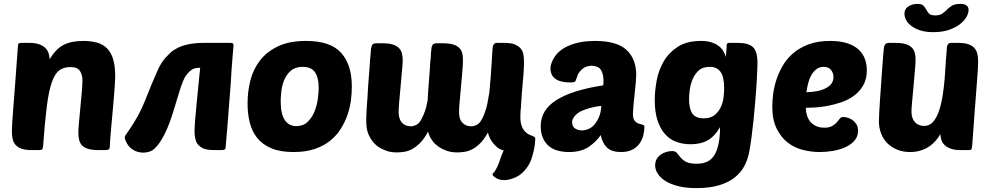

<svg xmlns="http://www.w3.org/2000/svg" viewBox="-20 -770 5085 985"><path d="M382 -88Q382 -110 385.5 -145.5Q389 -181 392.5 -220.5Q396 -260 399.5 -297Q403 -334 403 -359Q403 -385 390.5 -405.5Q378 -426 342 -426Q307 -426 284 -409Q261 -392 245.5 -347Q230 -302 220 -223Q210 -144 201 -20Q200 -8 196 -4Q192 0 179 0H143Q112 0 92.5 -6.5Q73 -13 61.5 -25Q50 -37 45.5 -54.5Q41 -72 41 -95Q41 -110 42.5 -137.5Q44 -165 48 -213.5Q52 -262 57.5 -336.5Q63 -411 71 -521Q72 -543 76 -547Q79 -550 92 -550H131Q161 -550 180.5 -543Q200 -536 212 -524.5Q224 -513 229 -497.5Q234 -482 235 -466Q266 -519 306 -539.5Q346 -560 406 -560Q448 -560 479 -551Q510 -542 530.5 -520.5Q551 -499 561 -464.5Q571 -430 571 -379Q571 -363 569 -333Q567 -303 564 -267.5Q561 -232 557.5 -193.5Q554 -155 551 -122Q548 -89 546 -64Q544 -39 544 -31Q544 -9 539 -4.5Q534 0 517 0H485Q453 0 433 -6Q413 -12 402 -23Q391 -34 386.5 -50.5Q382 -67 382 -88Z M1163 -550Q1168 -550 1173 -548Q1178 -546 1178 -538Q1178 -534 1176.5 -518.5Q1175 -503 1173.5 -483.5Q1172 -464 1170.5 -444.5Q1169 -425 1168 -414Q1167 -399 1166 -378.5Q1165 -358 1163 -332Q1161 -306 1158.5 -274Q1156 -242 1153 -204Q1150 -166 1146.5 -120Q1143 -74 1138 -20Q1138 -7 1133 -4Q1130 0 1116 0H1080Q1049 0 1030 -6Q1013 -11 999 -25Q987 -37 983 -54Q981 -63 979.5 -73Q978 -83 978 -95Q978 -103 978.5 -113Q979 -123 980 -137Q980 -143 980.5 -149.5Q981 -156 982 -164Q983 -177 985.5 -204.5Q988 -232 991.5 -268Q995 -304 999 -344Q1003 -384 1007 -422Q1000 -423 984 -420.5Q968 -418 951 -402Q941 -392 933.5 -381.5Q926 -371 918.5 -352.5Q911 -334 901.5 -304.5Q892 -275 878 -227Q850 -131 823 -79Q796 -27 772 -7Q760 4 745 8.5Q730 13 715 13Q700 13 686 9Q672 5 662 -2Q641 -16 632 -33Q623 -50 621 -57Q617 -67 626 -79Q630 -85 648.5 -112Q667 -139 688 -177Q708 -213 723.5 -252.5Q739 -292 758 -338Q773 -373 789.5 -410.5Q806 -448 829 -474Q841 -487 855.5 -500.5Q870 -514 892.5 -525Q915 -536 948 -543Q981 -550 1029 -550H1068H1163Z M1486 10Q1417 10 1371.5 -9.5Q1326 -29 1299 -63Q1272 -97 1261 -142.5Q1250 -188 1250 -240Q1250 -300 1264.5 -357.5Q1279 -415 1314 -460Q1349 -505 1406.5 -532.5Q1464 -560 1550 -560Q1676 -560 1730.5 -498.5Q1785 -437 1785 -326Q1785 -295 1780.5 -257.5Q1776 -220 1763.5 -183Q1751 -146 1729.5 -111Q1708 -76 1675 -49Q1642 -22 1595.5 -6Q1549 10 1486 10ZM1533 -427Q1495 -427 1472.5 -407.5Q1450 -388 1438.5 -360.5Q1427 -333 1423.5 -302.5Q1420 -272 1420 -251Q1420 -185 1441 -154Q1462 -123 1501 -123Q1536 -123 1558.5 -145Q1581 -167 1593.5 -198Q1606 -229 1610.5 -263Q1615 -297 1615 -320Q1615 -370 1596.5 -398.5Q1578 -427 1533 -427Z M2717 -70Q2724 -67 2725 -64Q2726 -61 2726 -56Q2726 -48 2724 -31Q2722 -14 2717.5 6Q2713 26 2705.5 47.5Q2698 69 2685 87Q2660 124 2626.5 139Q2593 154 2568 154Q2542 154 2527 144.5Q2512 135 2510 132Q2504 124 2509 120Q2516 114 2525 97.5Q2534 81 2539 67Q2544 53 2550 36Q2556 19 2564 2Q2542 -4 2527 -17.5Q2512 -31 2502.5 -45.5Q2493 -60 2488.5 -72.5Q2484 -85 2483 -90Q2465 -57 2445.5 -37Q2426 -17 2406 -6Q2386 5 2365.5 8.5Q2345 12 2326 12Q2289 12 2260 -1Q2231 -13 2210 -34Q2189 -56 2179 -84Q2178 -87 2177.5 -89.5Q2177 -92 2176 -95Q2176 -94 2175 -94V-93Q2157 -59 2137 -38.5Q2117 -18 2096.5 -6.5Q2076 5 2055.5 8.5Q2035 12 2016 12Q1978 12 1951 -1Q1920 -13 1901 -34Q1882 -53 1869 -84Q1859 -111 1859 -146Q1859 -153 1859 -163.5Q1859 -174 1860 -189Q1861 -203 1861.5 -219.5Q1862 -236 1864 -255Q1866 -274 1866.5 -293.5Q1867 -313 1869 -334Q1872 -374 1875 -412Q1877 -431 1877.5 -447Q1878 -463 1880 -477Q1881 -491 1882 -501Q1883 -511 1883 -517Q1886 -536 1891 -542Q1897 -548 1911 -548H1943Q1974 -548 1994 -542Q2014 -536 2025 -525Q2036 -515 2041 -499Q2046 -481 2046 -463Q2046 -452 2045 -437.5Q2044 -423 2042 -404Q2040 -385 2038.5 -365Q2037 -345 2035 -325Q2033 -305 2031.5 -285.5Q2030 -266 2028 -248Q2025 -212 2025 -196Q2025 -161 2041 -142Q2058 -122 2088 -122Q2103 -122 2119.5 -131.5Q2136 -141 2151 -177Q2161 -199 2166 -219Q2171 -239 2174 -256Q2175 -274 2176 -293.5Q2177 -313 2179 -334Q2182 -374 2185 -412Q2186 -431 2187 -447Q2188 -463 2190 -477Q2191 -505 2193 -517Q2194 -534 2201 -542Q2207 -548 2221 -548H2252Q2284 -548 2304 -542Q2324 -536 2335 -525Q2346 -515 2351 -499Q2355 -484 2355 -463Q2355 -441 2352 -404Q2350 -385 2348.5 -365Q2347 -345 2345 -325Q2343 -305 2341.5 -285.5Q2340 -266 2338 -248Q2335 -212 2335 -196Q2335 -179 2338.5 -165.5Q2342 -152 2351 -142Q2368 -122 2397 -122Q2413 -122 2429.5 -131.5Q2446 -141 2461 -177Q2476 -213 2481 -243Q2486 -273 2490 -293Q2492 -309 2493 -322.5Q2494 -336 2495 -348Q2496 -353 2496 -358.5Q2496 -364 2497 -369Q2499 -392 2500 -413.5Q2501 -435 2503 -457Q2504 -478 2505 -496Q2506 -514 2508 -530Q2510 -538 2514 -544Q2520 -550 2530 -550H2566Q2597 -550 2617 -544Q2636 -536 2648 -525Q2660 -512 2664 -496Q2668 -480 2668 -455Q2668 -447 2668 -437Q2668 -427 2667 -413Q2666 -386 2661 -337Q2659 -312 2656.5 -281.5Q2654 -251 2652 -214Q2651 -206 2650.5 -199.5Q2650 -193 2650 -185Q2648 -149 2655 -128Q2662 -107 2673 -95.5Q2684 -84 2696 -79Q2708 -74 2717 -70Z M3065 -227Q3037 -224 3010 -217Q2983 -210 2962 -200Q2941 -190 2928 -174Q2915 -158 2915 -145Q2915 -120 2931 -110.5Q2947 -101 2965 -101Q2982 -101 2999.5 -108.5Q3017 -116 3030 -131.5Q3043 -147 3053 -170Q3063 -193 3065 -227ZM2754 -123Q2754 -206 2835 -257Q2916 -308 3074 -332Q3075 -334 3075.5 -339.5Q3076 -345 3076 -356Q3076 -388 3064 -409.5Q3052 -431 3014 -433Q2993 -431 2980 -424.5Q2967 -418 2957.5 -406.5Q2948 -395 2944.5 -387Q2941 -379 2935 -361Q2933 -352 2926.5 -349.5Q2920 -347 2906 -347Q2804 -347 2804 -420Q2804 -439 2818.5 -467Q2833 -495 2861.5 -515.5Q2890 -536 2933 -548Q2976 -560 3033 -560Q3144 -560 3194 -514Q3244 -468 3244 -384Q3244 -373 3241.5 -344.5Q3239 -316 3235.5 -284.5Q3232 -253 3229.5 -225Q3227 -197 3227 -186Q3227 -161 3236 -150.5Q3245 -140 3256.5 -136Q3268 -132 3277 -130Q3286 -128 3286 -120Q3286 -98 3280 -75Q3274 -52 3260.5 -33Q3247 -14 3223.5 -2Q3200 10 3166 10Q3118 10 3094 -13Q3070 -36 3062 -77Q3038 -42 2999.5 -16Q2961 10 2899 10Q2869 10 2842.5 3Q2816 -4 2796.5 -20Q2777 -36 2765.5 -61.5Q2754 -87 2754 -123Z M3674 -118Q3649 -73 3613 -51.5Q3577 -30 3523 -30Q3482 -30 3448 -43Q3414 -56 3390 -84Q3366 -112 3352.5 -154.5Q3339 -197 3339 -256Q3339 -304 3349 -357.5Q3359 -411 3385.5 -456Q3412 -501 3458 -530.5Q3504 -560 3576 -560Q3606 -560 3627.5 -553.5Q3649 -547 3664.5 -536Q3680 -525 3689.5 -510Q3699 -495 3704 -478Q3704 -477 3704.5 -485.5Q3705 -494 3706 -505Q3707 -516 3707.5 -526.5Q3708 -537 3708 -540Q3709 -550 3721 -550H3767Q3819 -550 3842.5 -528.5Q3866 -507 3866 -447Q3866 -439 3865 -410.5Q3864 -382 3861.5 -342Q3859 -302 3855 -253.5Q3851 -205 3846 -156Q3841 -107 3835 -62Q3829 -17 3822 17Q3815 51 3798 83Q3781 115 3750 140Q3719 165 3670.5 180Q3622 195 3552 195Q3499 195 3459.5 185Q3420 175 3394 158.5Q3368 142 3354.5 121Q3341 100 3341 79Q3341 60 3349 46Q3357 32 3370 23Q3383 14 3398.5 9.5Q3414 5 3428 5Q3445 5 3453 15Q3461 25 3471 37.5Q3481 50 3499 60Q3517 70 3555 70Q3621 70 3647.5 21.5Q3674 -27 3674 -118ZM3590 -163Q3626 -163 3646.5 -180Q3667 -197 3678 -221Q3689 -245 3692 -271Q3695 -297 3695 -316Q3695 -376 3676.5 -401.5Q3658 -427 3621 -427Q3584 -427 3563 -407Q3542 -387 3531.5 -359.5Q3521 -332 3518 -304.5Q3515 -277 3515 -262Q3515 -212 3532 -187.5Q3549 -163 3590 -163Z M4186 10Q4142 10 4098.5 -1Q4055 -12 4020.5 -39Q3986 -66 3964 -111Q3942 -156 3942 -224Q3942 -249 3946 -284Q3950 -319 3961.5 -356Q3973 -393 3993.5 -429.5Q4014 -466 4047 -495Q4080 -524 4127 -542Q4174 -560 4239 -560Q4291 -560 4327 -548Q4363 -536 4385 -515.5Q4407 -495 4417 -468Q4427 -441 4427 -410Q4427 -364 4408.5 -332Q4390 -300 4360.5 -278.5Q4331 -257 4295 -245Q4259 -233 4224 -226.5Q4189 -220 4159.5 -218.5Q4130 -217 4114 -217Q4114 -198 4119.5 -179.5Q4125 -161 4136 -147Q4147 -133 4165 -124Q4183 -115 4209 -115Q4235 -115 4249.5 -123.5Q4264 -132 4273 -142.5Q4282 -153 4288.5 -161.5Q4295 -170 4306 -170Q4311 -170 4323.5 -167.5Q4336 -165 4349 -157Q4362 -149 4372 -135Q4382 -121 4382 -99Q4382 -70 4364 -49Q4346 -28 4317.5 -15Q4289 -2 4254 4Q4219 10 4186 10ZM4205 -427Q4183 -427 4167.5 -414.5Q4152 -402 4141.5 -383Q4131 -364 4125.5 -341Q4120 -318 4117 -297Q4179 -298 4217.5 -318Q4256 -338 4256 -375Q4256 -395 4243.5 -411Q4231 -427 4205 -427Z M4769 -605Q4728 -605 4700 -614.5Q4672 -624 4654 -638Q4636 -652 4628 -668.5Q4620 -685 4620 -699Q4620 -724 4640 -737Q4660 -750 4686 -750Q4709 -750 4717.5 -741Q4726 -732 4732 -720.5Q4738 -709 4746.5 -700Q4755 -691 4778 -691Q4801 -691 4814 -700Q4827 -709 4838 -720.5Q4849 -732 4864 -741Q4879 -750 4906 -750Q4949 -750 4949 -719Q4949 -702 4937.5 -682Q4926 -662 4903.5 -645Q4881 -628 4847.5 -616.5Q4814 -605 4769 -605ZM4677 -465Q4677 -444 4673.5 -406Q4670 -368 4666.5 -327Q4663 -286 4659.5 -250Q4656 -214 4656 -198Q4656 -163 4673.5 -143.5Q4691 -124 4722 -124Q4749 -124 4767.5 -145.5Q4786 -167 4797.5 -201.5Q4809 -236 4816 -280Q4823 -324 4826.5 -369Q4830 -414 4832.5 -456.5Q4835 -499 4838 -530Q4839 -538 4844 -544Q4849 -550 4860 -550H4896Q4927 -550 4946.5 -543.5Q4966 -537 4977.5 -525Q4989 -513 4993.5 -495.5Q4998 -478 4998 -455Q4998 -440 4996.5 -412.5Q4995 -385 4991 -336.5Q4987 -288 4981.5 -213.5Q4976 -139 4968 -29Q4966 -8 4963.5 -4Q4961 0 4947 0H4908Q4878 0 4858.5 -7Q4839 -14 4827 -25Q4815 -36 4810 -51Q4805 -66 4804 -82Q4789 -56 4770.5 -38Q4752 -20 4732 -9.5Q4712 1 4691 5.5Q4670 10 4650 10Q4612 10 4582 -2.5Q4552 -15 4531.5 -36Q4511 -57 4500 -86Q4489 -115 4489 -148Q4489 -161 4490.5 -190.5Q4492 -220 4494.5 -257Q4497 -294 4500 -335.5Q4503 -377 4505.5 -414Q4508 -451 4510.5 -479Q4513 -507 4514 -519Q4516 -537 4522 -543.5Q4528 -550 4542 -550H4574Q4605 -550 4625 -544Q4645 -538 4656.5 -527Q4668 -516 4672.5 -500.5Q4677 -485 4677 -465Z"/></svg>

Font: Poetsen One
Style: Regular
Weight: 400
Designer: Pablo Impallari, Rodrigo Fuenzalida
Foundry: Pablo Impallari, Rodrigo Fuenzalida
Version: Version 1.001; ttfautohint (v0.93) -l 8 -r 50 -G 200 -x 14 -